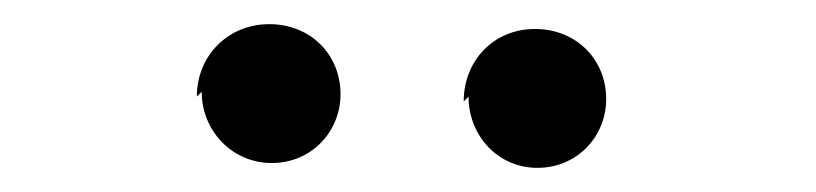

<svg xmlns="http://www.w3.org/2000/svg" viewBox="-20 -797 676 159"><path d="M147 -721C147 -689 172 -662 205 -662C238 -662 262 -688 262 -719C262 -752 237 -777 203 -777C169 -777 143 -751 143 -717ZM368 -717C368 -685 392 -658 425 -658C458 -658 482 -684 482 -715C482 -748 457 -773 423 -773C389 -773 364 -747 364 -713Z"/></svg>

Font: GenEiGothic-pro-Regular
Style: Regular
Weight: 400
Designer: Ryoko NISHIZUKA (kana & ideographs); Paul D. Hunt (Latin, Greek & Cyrillic); Wenlong ZHANG (bopomofo); Sandoll Communica
Foundry: Adobe Systems Incorporated; o_tamon
Version: Version 1.000.140830